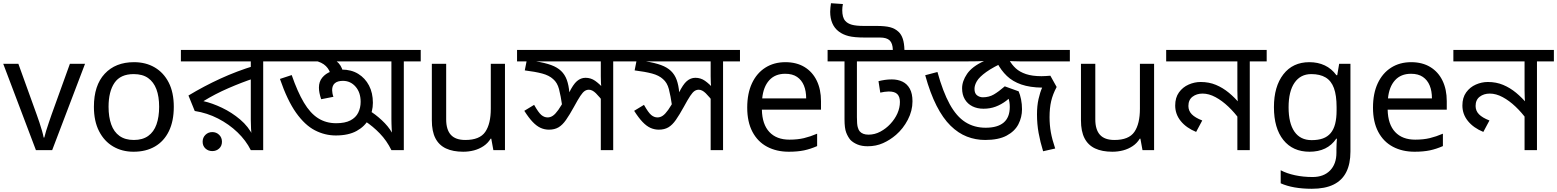

<svg xmlns="http://www.w3.org/2000/svg" viewBox="-20 -932 9667 1192"><path d="M203 0 0 -536H94L208 -220Q216 -198 225 -171Q234 -144 241 -119.5Q248 -95 251 -78H255Q259 -95 266.5 -120Q274 -145 283.5 -172Q293 -199 300 -220L414 -536H508L304 0Z M1059 -269Q1059 -180 1028.5 -117.5Q998 -55 942 -22.5Q886 10 809 10Q738 10 682.5 -22.5Q627 -55 595 -117.5Q563 -180 563 -269Q563 -402 630 -474Q697 -546 812 -546Q885 -546 940.5 -513.5Q996 -481 1027.5 -419.5Q1059 -358 1059 -269ZM654 -269Q654 -206 670.5 -159.5Q687 -113 722 -88Q757 -63 811 -63Q865 -63 900 -88Q935 -113 951.5 -159.5Q968 -206 968 -269Q968 -333 951 -378Q934 -423 899.5 -447.5Q865 -472 810 -472Q728 -472 691 -418Q654 -364 654 -269Z M1719 -622V-551H1614V0H1537Q1507 -60 1454.5 -110.5Q1402 -161 1334 -196Q1266 -231 1189 -243L1150 -339Q1246 -397 1348.5 -444Q1451 -491 1560 -524L1537 -482V-551H1103V-622ZM1537 -474 1558 -446Q1482 -421 1398 -384.5Q1314 -348 1243 -304Q1297 -292 1358 -263Q1419 -234 1471 -190Q1523 -146 1551 -88H1542Q1540 -111 1538.5 -134Q1537 -157 1537 -189ZM1298 6Q1273 6 1255.5 -10Q1238 -26 1238 -52Q1238 -78 1255.5 -95Q1273 -112 1298 -112Q1323 -112 1340.5 -95Q1358 -78 1358 -52Q1358 -26 1340.5 -10Q1323 6 1298 6Z M2592 -622V-551H2487V0H2410Q2381 -59 2338 -103.5Q2295 -148 2246 -180L2271 -246Q2309 -224 2350 -186Q2391 -148 2413 -109Q2412 -124 2411.5 -137Q2411 -150 2410.5 -164Q2410 -178 2410 -194V-551H1679V-622ZM2065 -91Q1997 -91 1935 -123Q1873 -155 1818.5 -231.5Q1764 -308 1718 -442L1791 -466Q1827 -362 1866.5 -295.5Q1906 -229 1955 -198Q2004 -167 2067 -167Q2122 -167 2155.5 -184.5Q2189 -202 2204 -232.5Q2219 -263 2219 -300Q2219 -358 2187.5 -394Q2156 -430 2109 -430Q2076 -430 2059 -415.5Q2042 -401 2042 -372Q2042 -365 2044 -353Q2046 -341 2050 -331L1974 -316Q1967 -337 1963.5 -354.5Q1960 -372 1960 -388Q1960 -425 1980.5 -450Q2001 -475 2033.5 -487.5Q2066 -500 2102 -500Q2161 -500 2204 -473.5Q2247 -447 2271 -401Q2295 -355 2295 -294Q2295 -240 2270 -193.5Q2245 -147 2194 -119Q2143 -91 2065 -91ZM2033 -465Q2028 -497 2003.5 -521.5Q1979 -546 1932 -556L1956 -601L2001 -589Q2058 -567 2083 -539Q2108 -511 2112 -468Z M3115 -536V0H3043L3030 -71H3026Q3009 -43 2982 -25Q2955 -7 2923 1.5Q2891 10 2856 10Q2792 10 2748.5 -10.5Q2705 -31 2683 -74Q2661 -117 2661 -185V-536H2750V-191Q2750 -127 2779 -95Q2808 -63 2869 -63Q2958 -63 2992.5 -113Q3027 -163 3027 -257V-536Z M3892 -622V-551H3787V0H3710V-353L3733 -290Q3702 -331 3679.5 -353Q3657 -375 3636 -375Q3622 -375 3610 -367Q3598 -359 3583 -336.5Q3568 -314 3543 -268Q3516 -219 3494 -187.5Q3472 -156 3447.5 -141.5Q3423 -127 3388 -127Q3361 -127 3336.5 -138Q3312 -149 3287.5 -174.5Q3263 -200 3235 -244L3296 -281Q3323 -233 3341 -218Q3359 -203 3380 -203Q3397 -203 3412.5 -213.5Q3428 -224 3446.5 -250Q3465 -276 3489 -321L3512 -354Q3538 -408 3562 -428.5Q3586 -449 3615 -449Q3648 -449 3674.5 -430.5Q3701 -412 3736 -374L3716 -373Q3712 -396 3711 -416.5Q3710 -437 3710 -458V-551H3190V-622ZM3471 -271Q3461 -339 3450.5 -379Q3440 -419 3414 -441Q3389 -464 3346 -475.5Q3303 -487 3238 -495L3253 -571L3307 -551Q3364 -542 3402 -528Q3440 -514 3463.5 -491.5Q3487 -469 3499 -436Q3511 -403 3515 -356Z M4574 -622V-551H4469V0H4392V-353L4415 -290Q4384 -331 4361.5 -353Q4339 -375 4318 -375Q4304 -375 4292 -367Q4280 -359 4265 -336.5Q4250 -314 4225 -268Q4198 -219 4176 -187.5Q4154 -156 4129.5 -141.5Q4105 -127 4070 -127Q4043 -127 4018.5 -138Q3994 -149 3969.5 -174.5Q3945 -200 3917 -244L3978 -281Q4005 -233 4023 -218Q4041 -203 4062 -203Q4079 -203 4094.5 -213.5Q4110 -224 4128.5 -250Q4147 -276 4171 -321L4194 -354Q4220 -408 4244 -428.5Q4268 -449 4297 -449Q4330 -449 4356.5 -430.5Q4383 -412 4418 -374L4398 -373Q4394 -396 4393 -416.5Q4392 -437 4392 -458V-551H3872V-622ZM4153 -271Q4143 -339 4132.5 -379Q4122 -419 4096 -441Q4071 -464 4028 -475.5Q3985 -487 3920 -495L3935 -571L3989 -551Q4046 -542 4084 -528Q4122 -514 4145.5 -491.5Q4169 -469 4181 -436Q4193 -403 4197 -356Z M4856 -546Q4925 -546 4974.5 -516Q5024 -486 5050.5 -431.5Q5077 -377 5077 -304V-251H4710Q4712 -160 4756.5 -112.5Q4801 -65 4881 -65Q4932 -65 4971.5 -74.5Q5011 -84 5053 -102V-25Q5012 -7 4972 1.5Q4932 10 4877 10Q4801 10 4742.5 -21Q4684 -52 4651.5 -113.5Q4619 -175 4619 -264Q4619 -352 4648.5 -415Q4678 -478 4731.5 -512Q4785 -546 4856 -546ZM4855 -474Q4792 -474 4755.5 -433.5Q4719 -393 4712 -321H4985Q4985 -367 4971 -401Q4957 -435 4928.5 -454.5Q4900 -474 4855 -474Z M5705 -622V-551H5300V-205Q5300 -161 5305 -143Q5310 -125 5317 -117Q5335 -96 5372 -96Q5411 -96 5446 -115Q5481 -134 5507 -162Q5536 -193 5551.5 -228Q5567 -263 5567 -299Q5567 -331 5551 -347.5Q5535 -364 5498 -364Q5486 -364 5472 -362Q5458 -360 5445 -357L5434 -428Q5453 -433 5473.5 -436Q5494 -439 5517 -439Q5554 -439 5583 -425Q5612 -411 5628.5 -381Q5645 -351 5645 -303Q5645 -244 5616 -188.5Q5587 -133 5543 -95Q5506 -63 5462.5 -43.5Q5419 -24 5367 -24Q5330 -24 5303.5 -35Q5277 -46 5260 -63Q5244 -82 5233.5 -109Q5223 -136 5223 -191V-551H5118V-622ZM5523 -622Q5522 -663 5503.5 -681Q5485 -699 5443 -699H5349Q5284 -699 5248.5 -708Q5213 -717 5188 -736Q5161 -756 5147.5 -787.5Q5134 -819 5134 -859Q5134 -872 5135.5 -884.5Q5137 -897 5139 -912L5213 -907Q5211 -896 5210 -887.5Q5209 -879 5209 -869Q5209 -847 5213.5 -830Q5218 -813 5228 -802Q5242 -786 5268.5 -778.5Q5295 -771 5344 -771H5422Q5475 -771 5506 -763Q5537 -755 5559 -734Q5576 -718 5585 -690.5Q5594 -663 5595 -622Z M6096 -63Q6037 -63 5983 -84Q5929 -105 5881.5 -151.5Q5834 -198 5794.5 -275.5Q5755 -353 5724 -465L5800 -485Q5834 -362 5876 -285.5Q5918 -209 5973 -174Q6028 -139 6099 -139Q6173 -139 6211 -171Q6249 -203 6249 -268Q6249 -299 6241 -321Q6233 -343 6225 -358H6285Q6257 -329 6226.5 -306Q6196 -283 6161.5 -270Q6127 -257 6086 -257Q6047 -257 6017 -272Q5987 -287 5970 -315.5Q5953 -344 5953 -384Q5953 -428 5984 -473.5Q6015 -519 6089 -553Q6069 -552 6043.5 -551.5Q6018 -551 5993 -551H5685V-622H6622V-551H6309Q6285 -551 6266 -552Q6247 -553 6230 -554Q6146 -516 6103 -485Q6060 -454 6045 -428.5Q6030 -403 6030 -380Q6030 -352 6046 -340Q6062 -328 6082 -328Q6120 -328 6150 -345.5Q6180 -363 6218 -396L6304 -365Q6313 -345 6319 -315.5Q6325 -286 6325 -254Q6325 -204 6302.5 -160.5Q6280 -117 6229.5 -90Q6179 -63 6096 -63ZM6496 -205Q6496 -156 6504 -111Q6512 -66 6531 -10L6456 7Q6438 -51 6428 -106.5Q6418 -162 6418 -222Q6418 -275 6427.5 -317Q6437 -359 6450 -388Q6374 -389 6320.5 -407.5Q6267 -426 6231 -460.5Q6195 -495 6170 -543L6246 -559Q6262 -530 6286.5 -507.5Q6311 -485 6350 -472Q6389 -459 6446 -459Q6460 -459 6473 -460Q6486 -461 6501 -462L6540 -392Q6516 -347 6506 -304Q6496 -261 6496 -205Z M7145 -536V0H7073L7060 -71H7056Q7039 -43 7012 -25Q6985 -7 6953 1.5Q6921 10 6886 10Q6822 10 6778.5 -10.5Q6735 -31 6713 -74Q6691 -117 6691 -185V-536H6780V-191Q6780 -127 6809 -95Q6838 -63 6899 -63Q6988 -63 7022.5 -113Q7057 -163 7057 -257V-536Z M7844 -622V-551H7739V0H7662V-243L7678 -187Q7645 -233 7606 -270Q7567 -307 7526 -329Q7485 -351 7446 -351Q7409 -351 7383.5 -331.5Q7358 -312 7358 -274Q7358 -244 7379 -222.5Q7400 -201 7444 -184L7406 -113Q7345 -138 7310.5 -180.5Q7276 -223 7276 -277Q7276 -326 7299.5 -358.5Q7323 -391 7359.5 -407Q7396 -423 7434 -423Q7486 -423 7529 -405Q7572 -387 7609.5 -356Q7647 -325 7681 -284L7667 -280Q7664 -303 7663 -325.5Q7662 -348 7662 -371V-551H7220V-622Z M8109 -546Q8162 -546 8204.5 -526Q8247 -506 8277 -465H8282L8294 -536H8364V9Q8364 85 8338 136.5Q8312 188 8259 214Q8206 240 8124 240Q8066 240 8017.5 231.5Q7969 223 7931 206V125Q7969 145 8020 156Q8071 167 8129 167Q8198 167 8237.5 126.5Q8277 86 8277 16V-5Q8277 -17 8278 -39.5Q8279 -62 8280 -71H8276Q8248 -30 8206.5 -10Q8165 10 8110 10Q8006 10 7947.5 -63Q7889 -136 7889 -267Q7889 -395 7947.5 -470.5Q8006 -546 8109 -546ZM8121 -472Q8054 -472 8017 -418.5Q7980 -365 7980 -266Q7980 -167 8016.5 -114.5Q8053 -62 8123 -62Q8164 -62 8193 -72.5Q8222 -83 8241 -105.5Q8260 -128 8269 -163Q8278 -198 8278 -246V-267Q8278 -340 8261.5 -385Q8245 -430 8210 -451Q8175 -472 8121 -472Z M8741 -546Q8810 -546 8859.5 -516Q8909 -486 8935.5 -431.5Q8962 -377 8962 -304V-251H8595Q8597 -160 8641.5 -112.5Q8686 -65 8766 -65Q8817 -65 8856.5 -74.5Q8896 -84 8938 -102V-25Q8897 -7 8857 1.5Q8817 10 8762 10Q8686 10 8627.5 -21Q8569 -52 8536.5 -113.5Q8504 -175 8504 -264Q8504 -352 8533.5 -415Q8563 -478 8616.5 -512Q8670 -546 8741 -546ZM8740 -474Q8677 -474 8640.5 -433.5Q8604 -393 8597 -321H8870Q8870 -367 8856 -401Q8842 -435 8813.5 -454.5Q8785 -474 8740 -474Z M9627 -622V-551H9522V0H9445V-243L9461 -187Q9428 -233 9389 -270Q9350 -307 9309 -329Q9268 -351 9229 -351Q9192 -351 9166.5 -331.5Q9141 -312 9141 -274Q9141 -244 9162 -222.5Q9183 -201 9227 -184L9189 -113Q9128 -138 9093.5 -180.5Q9059 -223 9059 -277Q9059 -326 9082.5 -358.5Q9106 -391 9142.5 -407Q9179 -423 9217 -423Q9269 -423 9312 -405Q9355 -387 9392.5 -356Q9430 -325 9464 -284L9450 -280Q9447 -303 9446 -325.5Q9445 -348 9445 -371V-551H9003V-622Z"/></svg>

Font: bangla25
Style: Book
Weight: 400
Designer: Jelle Bosma - Monotype Design Team
Foundry: Monotype Imaging Inc.
Version: Version 2.003